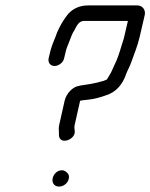

<svg xmlns="http://www.w3.org/2000/svg" viewBox="-20 -689 554 707"><path d="M174 -33C170 -16 180 -2 197 -2C213 -2 229 -13 233 -30C235 -38 234 -45 230 -50C224 -56 219 -62 208 -62C191 -62 178 -49 174 -33ZM216 -474 223 -503C226 -515 229 -519 234 -533L244 -559C247 -566 250 -572 253 -576C262 -592 269 -612 290 -612H451L437 -552C436 -547 434 -540 431 -532C424 -509 418 -488 409 -466L402 -451C396 -439 391 -424 383 -412L374 -397L373 -396C370 -395 366 -393 361 -391C344 -386 326 -382 308 -379C303 -378 273 -374 272 -373C248 -370 224 -345 218 -318L198 -229C196 -220 196 -211 197 -202V-192C198 -152 261 -175 255 -208L254 -218C254 -222 254 -226 255 -229L275 -318L286 -320C293 -321 299 -321 304 -322L319 -324C333 -326 357 -333 370 -338C407 -349 432 -378 445 -418C450 -431 458 -444 463 -459C473 -487 487 -521 494 -552L513 -634C517 -652 505 -669 486 -669H303C269 -669 241 -653 225 -630C211 -611 201 -594 190 -569C183 -547 172 -527 166 -503L159 -474C156 -459 165 -446 181 -446C196 -446 213 -459 216 -474Z"/></svg>

Font: Electronic
Style: It
Weight: 400
Version: Version 1.011